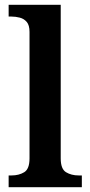

<svg xmlns="http://www.w3.org/2000/svg" viewBox="-20 -780 376 800"><path d="M16 0V-49H28Q59 -49 81 -62.5Q103 -76 103 -120V-647Q103 -675 91.5 -688.5Q80 -702 62.5 -706.5Q45 -711 28 -711H16V-760H233V-120Q233 -76 255 -62.5Q277 -49 308 -49H321V0Z"/></svg>

Font: Noto Serif Malayalam SemiBold
Style: Regular
Weight: 600
Designer: Indian type Foundry, Jelle Bosma, Monotype Design Team
Foundry: Monotype Imaging Inc.
Version: Version 2.104; ttfautohint (v1.8.4.7-5d5b)